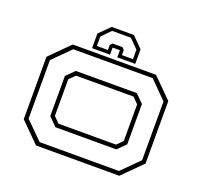

<svg xmlns="http://www.w3.org/2000/svg" viewBox="-120 -828 1016 965"><g transform="rotate(20 388.0 -345.0)"><path d="M165.5 0 62.5 -103V-437L165.5 -540H611L714 -437V-103L611 0ZM177 -22H601L692 -113V-427L601 -518.5H176L84.5 -427V-114ZM226 -119.5 182.5 -163V-378L225.5 -420.5H551.5L594.5 -378V-162L551.5 -119.5ZM234.5 -141.5H542L572.5 -172V-368L542 -398.5H234.5L204 -368V-172ZM438 -690 494 -634V-556H398V-594H359V-556H263V-634L319 -690ZM428.5 -672H328L282 -625V-574.5H341V-601.5L352 -613H405L416 -601.5V-574.5H475V-625Z"/></g></svg>

Font: Tourney Expanded ExtraLight
Style: Regular
Weight: 200
Width: 7
Designer: Tyler Finck
Foundry: Etcetera Type Co
Version: Version 1.010; ttfautohint (v1.8.3)